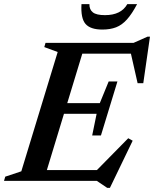

<svg xmlns="http://www.w3.org/2000/svg" viewBox="-44 -878 748 932"><path d="M476.5 34 426 0H-24.5L-18.5 -20.5L59.5 -46.5L236 -625.5L171 -649.5L177 -670H604.5L672 -700H684L651.5 -474H624L591.5 -617.5H355.5L282.5 -377.5H440.5L483.5 -482.5H526L446 -220.5H403.5L425 -325.5H266.5L183.5 -52.5H426.5L578.5 -207L600 -195L489.5 34ZM465.5 -804.5Q544 -804.5 574 -858H621.5Q596.5 -810.5 572.2 -783.5Q548 -756.5 519.5 -745.5Q491 -734.5 453 -734.5Q395 -734.5 371.2 -761.8Q347.5 -789 351.5 -858H390Q389.5 -831.5 406.8 -818Q424 -804.5 465.5 -804.5Z"/></svg>

Font: Newsreader 16pt SemiBold
Style: Italic
Weight: 600
Italic angle: -17°
Designer: Hugues Gentile
Foundry: Production Type
Version: Version 1.003; ttfautohint (v1.8.3)